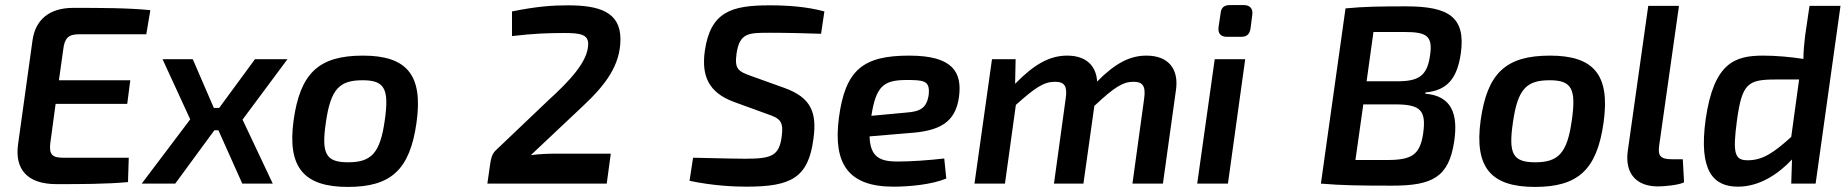

<svg xmlns="http://www.w3.org/2000/svg" viewBox="-20 -723 7276 756"><path d="M290 -588H556L572 -683C483 -692 372 -692 268 -692C173 -692 119 -644 108 -564L51 -154C38 -58 86 2 202 2C293 2 399 2 484 -6L487 -102H227C185 -102 173 -116 178 -159L199 -314H481L493 -407H212L229 -528C234 -573 250 -588 290 -588Z M1112 -490H984L843 -298H822L739 -490H620L729 -253L538 0H670L824 -210H840L934 0H1054L935 -252Z M1409 -504C1234 -504 1162 -434 1136 -249C1110 -59 1181 13 1350 13C1520 13 1594 -55 1620 -240C1647 -430 1580 -504 1409 -504ZM1408 -407C1494 -407 1513 -374 1495 -249C1477 -121 1443 -84 1351 -84C1263 -84 1245 -117 1263 -240C1282 -375 1318 -407 1408 -407Z M2216 -702C2156 -702 2095 -698 1996 -678V-581C2085 -591 2133 -593 2203 -593C2263 -593 2296 -588 2296 -550C2296 -480 2220 -402 2139 -328L1931 -130C1917 -116 1913 -98 1910 -77L1899 0H2369L2385 -118H2173C2142 -118 2103 -117 2070 -112L2277 -307C2363 -388 2423 -465 2423 -569C2423 -678 2336 -702 2216 -702Z M3010 -702C2860 -702 2777 -677 2755 -521C2742 -424 2770 -359 2869 -322L3001 -274C3051 -257 3066 -246 3058 -186C3048 -109 3018 -98 2914 -98C2882 -98 2840 -99 2709 -102L2695 -11C2791 9 2874 12 2919 12C3094 12 3163 -22 3183 -177C3197 -280 3174 -339 3068 -377L2940 -423C2886 -442 2872 -451 2880 -511C2892 -594 2927 -594 3011 -594C3080 -594 3154 -592 3213 -590L3226 -678C3156 -697 3080 -702 3010 -702Z M3560 -504C3379 -504 3308 -449 3283 -258C3260 -78 3320 12 3498 12C3560 12 3648 4 3706 -20L3698 -99C3639 -92 3566 -87 3514 -87C3447 -87 3406 -103 3404 -186L3559 -199C3682 -207 3742 -242 3756 -341C3769 -439 3732 -504 3560 -504ZM3637 -352C3630 -299 3605 -284 3551 -280L3411 -267C3429 -382 3458 -407 3545 -408C3616 -408 3642 -407 3637 -352Z M4494 -504C4429 -504 4371 -474 4300 -402C4296 -465 4256 -504 4182 -504C4113 -504 4052 -470 3977 -393L3979 -490H3886L3817 0H3937L3980 -310C4056 -378 4090 -401 4134 -401C4174 -401 4183 -381 4176 -334L4130 0H4246L4289 -306C4369 -381 4402 -401 4443 -401C4476 -401 4493 -388 4485 -334L4439 0H4559L4610 -366C4623 -450 4582 -504 4494 -504Z M4878 -703H4823C4799 -703 4788 -692 4786 -670L4778 -616C4775 -591 4787 -578 4811 -578H4866C4890 -578 4900 -588 4904 -611L4911 -666C4914 -688 4902 -703 4878 -703ZM4883 -490H4763L4694 0H4815Z M5732 -513C5752 -657 5683 -698 5516 -698C5412 -698 5352 -697 5278 -690L5181 0C5265 7 5332 8 5462 8C5620 8 5685 -25 5706 -167C5722 -275 5695 -346 5592 -354L5593 -359C5680 -367 5718 -416 5732 -513ZM5483 -403H5361L5388 -597H5510C5597 -597 5622 -582 5611 -506C5600 -425 5567 -403 5483 -403ZM5584 -200C5572 -114 5540 -93 5442 -93H5317L5348 -312H5478C5572 -311 5596 -289 5584 -200Z M6083 -504C5908 -504 5836 -434 5810 -249C5784 -59 5855 13 6024 13C6194 13 6268 -55 6294 -240C6321 -430 6254 -504 6083 -504ZM6082 -407C6168 -407 6187 -374 6169 -249C6151 -121 6117 -84 6025 -84C5937 -84 5919 -117 5937 -240C5956 -375 5992 -407 6082 -407Z M6591 -700H6470L6389 -126C6378 -39 6424 11 6508 11C6533 11 6589 6 6611 -5L6606 -96H6562C6519 -96 6507 -109 6513 -150Z M7105 -700 7088 -585C7084 -551 7081 -522 7081 -491C7030 -499 6972 -504 6922 -504C6810 -504 6728 -475 6696 -253C6668 -50 6726 12 6823 12C6912 12 6986 -42 7036 -95L7033 0H7129L7227 -700ZM6819 -247C6839 -394 6861 -410 6972 -410H7064L7033 -184C6965 -122 6920 -92 6863 -92C6810 -91 6802 -119 6819 -247Z"/></svg>

Font: Exo 2 Semi Bold
Style: Italic
Weight: 600
Italic angle: -8°
Designer: Natanael Gama
Version: Version 1.001;PS 001.001;hotconv 1.0.88;makeotf.lib2.5.64775